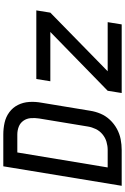

<svg xmlns="http://www.w3.org/2000/svg" viewBox="188 -964 775 1192"><g transform="rotate(-90 576.0 -367.5)"><path d="M19 0H242Q275 0 308.5 -6.5Q342 -13 373 -30Q404 -47 428.5 -73Q453 -99 466.5 -131Q480 -163 485 -196L535 -499Q542 -537 539.5 -574.5Q537 -612 521 -644Q505 -676 476 -697.5Q447 -719 411 -727Q375 -735 337 -735H140ZM242 -87H133L226 -648H337Q363 -648 386 -639Q409 -630 423 -610Q437 -590 439 -564.5Q441 -539 437 -513L387 -210Q383 -185 371.5 -161Q360 -137 339 -119.5Q318 -102 292.5 -94.5Q267 -87 242 -87ZM595 0H1021L1035 -87H730L1094 -443L1108 -530H682L668 -443H974L609 -87Z"/></g></svg>

Font: Iosevka Sparkle Medium
Style: Italic
Weight: 500
Italic angle: -9°
Designer: Belleve Invis
Foundry: Belleve Invis
Version: Version 4.5.0; ttfautohint (v1.8.3)